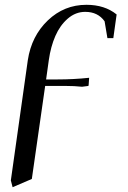

<svg xmlns="http://www.w3.org/2000/svg" viewBox="-20 -472 532 795"><path d="M24.9 274.9 95.2 -223.1Q110.4 -322.8 178 -387.5Q245.6 -452.1 337.9 -452.1Q413.6 -452.1 462.9 -412.1L449.2 -314H424.8L413.1 -383.8Q385.3 -422.9 333 -422.9Q293 -422.9 260.7 -395Q228.5 -367.2 209.2 -323Q189.9 -278.8 182.1 -223.1L170.9 -143.1H219.2Q284.2 -143.1 349.1 -149.9L347.2 -122.1L346.2 -116.2L319.8 -112.8Q288.6 -116.2 251 -116.2H167L111.8 269L32.2 303.2Z"/></svg>

Font: Dihjauti
Style: Bold Italic
Weight: 700
Italic angle: -9°
Designer: T. Christopher White
Version: Version 3.0.0